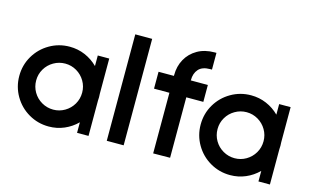

<svg xmlns="http://www.w3.org/2000/svg" viewBox="-88 -974 2001 1230"><g transform="rotate(15 912.0 -359.0)"><path d="M32 -257Q32 -329 67.5 -389.5Q103 -450 164 -485.5Q225 -521 297 -521Q351 -521 399 -500.5Q447 -480 484 -443V-513H560V-280L561 -257L560 -234V0H484V-70Q447 -33 399 -12.5Q351 8 297 8Q225 8 164 -27.5Q103 -63 67.5 -124Q32 -185 32 -257ZM449 -257Q449 -298 428.5 -333Q408 -368 373 -388.5Q338 -409 297 -409Q256 -409 220.5 -388.5Q185 -368 164.5 -333Q144 -298 144 -257Q144 -215 164.5 -180Q185 -145 220.5 -124.5Q256 -104 297 -104Q338 -104 373 -124.5Q408 -145 428.5 -180Q449 -215 449 -257Z M681 -706H793V0H681Z M1202 -726H1214V-615H1202Q1150 -615 1125.5 -587.5Q1101 -560 1101 -515V-513H1214V-401H1101V0L989 1V-401H887V-513H989V-519Q989 -577 1015 -624Q1041 -671 1089 -698.5Q1137 -726 1202 -726Z M1235 -257Q1235 -329 1270.5 -389.5Q1306 -450 1367 -485.5Q1428 -521 1500 -521Q1554 -521 1602 -500.5Q1650 -480 1687 -443V-513H1763V-280L1764 -257L1763 -234V0H1687V-70Q1650 -33 1602 -12.5Q1554 8 1500 8Q1428 8 1367 -27.5Q1306 -63 1270.5 -124Q1235 -185 1235 -257ZM1652 -257Q1652 -298 1631.5 -333Q1611 -368 1576 -388.5Q1541 -409 1500 -409Q1459 -409 1423.5 -388.5Q1388 -368 1367.5 -333Q1347 -298 1347 -257Q1347 -215 1367.5 -180Q1388 -145 1423.5 -124.5Q1459 -104 1500 -104Q1541 -104 1576 -124.5Q1611 -145 1631.5 -180Q1652 -215 1652 -257Z"/></g></svg>

Font: Lineal Medium
Style: Regular
Weight: 600
Designer: Created by Frank Adebiaye with contributions from Anton Moglia & Ariel Martín Pérez
Created by Frank ADEBIAYE with FontF
Foundry: Velvetyne Type Foundry
Version: Version 2.000